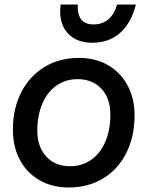

<svg xmlns="http://www.w3.org/2000/svg" viewBox="-20 -816 653 849"><path d="M37 -243Q37 -336 74 -408Q111 -480 177 -520Q243 -560 329 -560Q402 -560 457.5 -528Q513 -496 544 -438.5Q575 -381 575 -306Q575 -212 538.5 -139.5Q502 -67 436 -27Q370 13 284 13Q211 13 155 -19Q99 -51 68 -109Q37 -167 37 -243ZM290 -81Q343 -81 383.5 -109.5Q424 -138 446 -190Q468 -242 468 -309Q468 -381 428.5 -423.5Q389 -466 323 -466Q270 -466 229.5 -437.5Q189 -409 167 -357Q145 -305 145 -238Q145 -167 184.5 -124Q224 -81 290 -81ZM388 -627Q322 -627 284 -664.5Q246 -702 246 -766Q246 -776 248 -796H324Q322 -752 339 -730Q356 -708 394 -708Q432 -708 458.5 -730Q485 -752 498 -796H581Q560 -714 511 -670.5Q462 -627 388 -627Z"/></svg>

Font: Application Medium
Style: Italic
Weight: 500
Italic angle: -12°
Designer: Wei Huang
Foundry: Wei Huang
Version: Version 0.012